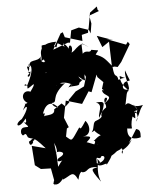

<svg xmlns="http://www.w3.org/2000/svg" viewBox="-73 -1166 1077 1345"><g transform="rotate(-5 465.0 -493.5)"><path d="M723 -853 725 -777 728 -684C684 -737 677 -749 622 -771C645 -808 659 -794 594 -807C584 -780 558 -813 532 -785C531 -865 516 -873 577 -828C537 -850 540 -877 469 -807C480 -825 453 -774 419 -815C426 -772 511 -776 446 -784C488 -846 426 -887 439 -801C460 -823 378 -906 410 -845C348 -884 367 -878 352 -844C320 -878 244 -872 250 -864C248 -763 246 -819 266 -740C263 -783 330 -836 354 -885C270 -886 235 -853 241 -795C249 -745 209 -747 260 -770C294 -743 217 -735 239 -793C213 -749 146 -787 154 -724C122 -741 140 -715 148 -678C115 -660 152 -637 157 -693C111 -674 164 -690 146 -743C174 -735 176 -693 124 -595C136 -605 93 -587 111 -607C151 -596 90 -546 169 -602C187 -599 114 -522 150 -549C93 -580 63 -506 117 -476C69 -447 130 -515 80 -426C127 -481 114 -424 67 -366C4 -331 39 -290 94 -368C108 -302 51 -376 92 -328C142 -281 46 -340 54 -267C72 -223 78 -293 98 -236C112 -220 171 -227 128 -203C146 -211 108 -149 103 -204C135 -215 118 -259 216 -148L120 -173L130 -36L170 -6L240 -4L257 88L251 118C265 83 278 48 293 14L288 -92L278 -181C316 -93 267 -106 292 -114C315 -121 368 -104 304 -73C283 -63 280 -26 360 -68C305 -65 304 1 255 20C312 17 258 47 248 106C294 133 329 47 316 82C378 58 389 18 425 92C432 57 449 27 459 43C505 42 483 5 567 15C534 29 498 7 582 119C544 31 592 -29 559 -50C622 3 552 -6 564 -18C558 -84 585 -21 600 -59C636 -64 624 -16 564 -8C582 29 647 -25 629 8C697 -80 647 -39 691 -68C741 -105 684 -69 737 -95C748 -116 760 -75 746 -63C736 -100 781 -83 821 -155C780 -112 802 -132 859 -227C883 -220 889 -209 886 -167C886 -166 786 -134 797 -236C859 -232 809 -218 841 -316C864 -297 860 -295 860 -337C844 -375 911 -329 853 -400C915 -344 839 -322 863 -351C867 -353 892 -305 862 -279C910 -368 888 -346 921 -391C835 -368 834 -436 799 -401C817 -484 810 -478 832 -507C789 -502 779 -532 809 -561C856 -581 852 -540 817 -643C806 -585 851 -529 826 -490C846 -506 776 -525 776 -607C843 -571 815 -605 766 -580C756 -638 740 -579 732 -675C757 -672 726 -681 768 -671L796 -704L866 -823L854 -841L840 -822L708 -872L752 -862L641 -901L673 -819ZM645 -528C706 -472 681 -519 644 -519C649 -466 745 -485 642 -417C720 -474 628 -487 662 -413C667 -374 657 -420 607 -327C603 -363 648 -419 594 -436C659 -442 659 -435 624 -346C616 -348 653 -333 578 -306C558 -290 568 -252 546 -231C591 -247 537 -252 608 -205C575 -194 567 -172 555 -173C587 -158 527 -138 585 -142C552 -133 469 -204 479 -140C535 -195 565 -204 480 -208C539 -204 546 -275 510 -315C472 -258 473 -260 463 -273C396 -176 409 -180 365 -217L376 -273L390 -281L362 -349L385 -468L497 -435L550 -519L570 -511L616 -631L620 -613L659 -574ZM542 -626 521 -556 460 -526 405 -470 409 -454 380 -427 354 -451 299 -414C302 -378 266 -379 226 -374C268 -331 269 -371 237 -372C205 -365 251 -400 218 -391C250 -483 303 -459 327 -425C255 -439 305 -519 279 -460C342 -458 271 -498 391 -591C341 -575 301 -641 260 -675C292 -677 227 -671 219 -620C307 -620 286 -589 330 -582C311 -572 365 -620 440 -576C418 -541 468 -629 409 -555C424 -574 497 -553 490 -583C550 -637 514 -571 488 -629C556 -571 522 -607 533 -640C523 -627 580 -667 504 -667C555 -646 506 -657 577 -562L551 -623ZM406 -947 417 -911 538 -874 537 -917 582 -928 586 -958 600 -922 611 -990 601 -1047 671 -1073 663 -1082 659 -1106 608 -1067 587 -948 521 -970 466 -955 450 -870 435 -871 329 -831 390 -940Z"/></g></svg>

Font: Hussar Lance
Style: ExBd
Weight: 700
Foundry: Cannot Into Space Fonts, PlusOne Fonts
Version: Version 2.270